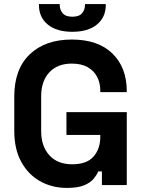

<svg xmlns="http://www.w3.org/2000/svg" viewBox="-20 -908 702 942"><path d="M308 14Q236 14 177.5 -18.5Q119 -51 84.5 -113.5Q50 -176 50 -266V-434Q50 -569 126 -641.5Q202 -714 332 -714Q461 -714 531.5 -645.5Q602 -577 602 -460V-456H472V-464Q472 -501 456.5 -531Q441 -561 410 -578.5Q379 -596 332 -596Q262 -596 222 -553Q182 -510 182 -436V-264Q182 -191 222 -146.5Q262 -102 334 -102Q406 -102 439 -140Q472 -178 472 -236V-246H306V-358H602V0H480V-67H462Q455 -50 439.5 -31Q424 -12 393 1Q362 14 308 14ZM335 -752Q258 -752 214.5 -787.5Q171 -823 171 -884V-888H273V-884Q273 -860 287.5 -843Q302 -826 335 -826Q368 -826 382.5 -843Q397 -860 397 -884V-888H499V-884Q499 -823 455.5 -787.5Q412 -752 335 -752Z"/></svg>

Font: Space Grotesk Variable Light
Style: Regular
Weight: 300
Designer: Florian Karsten
Foundry: Florian Karsten
Version: Version 2.000